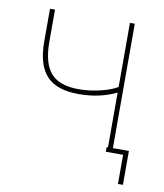

<svg xmlns="http://www.w3.org/2000/svg" viewBox="-75 -581 649 760"><g transform="rotate(10 250.0 -201.0)"><path d="M405.8 -19H470.2V117.2H450.2V0H380.9V-19H386.2V-238.8Q319.3 -206.1 234.9 -206.1Q146 -206.1 105.5 -250Q64.9 -293.9 64.9 -388.2V-519H85V-390.1Q85 -303.2 119.6 -264.2Q154.3 -225.1 231 -225.1Q274.4 -225.1 317.9 -235.6Q361.3 -246.1 386.2 -261.2V-519H405.8Z"/></g></svg>

Font: Rawline Thin
Style: Regular
Weight: 250
Designer: Matt McInerney, Pablo Impallari, Rodrigo Fuenzalida
Foundry: Matt McInerney, Pablo Impallari, Rodrigo Fuenzalida
Version: Version 4.020;PS 004.020;hotconv 1.0.88;makeotf.lib2.5.64775